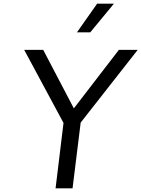

<svg xmlns="http://www.w3.org/2000/svg" viewBox="-20 -1020 766 1040"><path d="M597 -1000 469 -845H397L506 -1000ZM726 -750 417 -356 373 0H281L324 -354L111 -750H214L380 -433L624 -750Z"/></svg>

Font: Orkney
Style: Italic
Weight: 400
Italic angle: -7°
Designer: Samuel Oakes and Alfredo Marco Pradil
Foundry: Alfredo Marco Pradil
Version: 1.0; ttfautohint (v1.5)